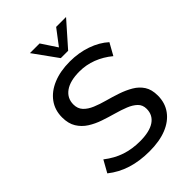

<svg xmlns="http://www.w3.org/2000/svg" viewBox="-266 -1042 1165 1165"><g transform="rotate(-45 316.5 -459.5)"><path d="M309 8Q225 8 156.5 -13.5Q88 -35 33 -79L76 -156Q130 -114 187 -95Q244 -76 311 -76Q394 -76 436.5 -105Q479 -134 479 -187Q479 -221 457 -242Q435 -263 400 -277Q365 -291 322 -303Q279 -315 236.5 -329.5Q194 -344 158.5 -366.5Q123 -389 101 -424.5Q79 -460 79 -513Q79 -576 113 -622.5Q147 -669 208.5 -694.5Q270 -720 352 -720Q428 -720 494 -697Q560 -674 605 -633L562 -556Q515 -595 461.5 -615.5Q408 -636 351 -636Q270 -636 226.5 -605Q183 -574 183 -520Q183 -484 204.5 -461Q226 -438 262 -423Q298 -408 340.5 -396.5Q383 -385 426 -370.5Q469 -356 505 -335Q541 -314 562.5 -281Q584 -248 584 -196Q584 -133 550.5 -87Q517 -41 456 -16.5Q395 8 309 8ZM442 -927H527L391 -773H328L217 -927H300L366 -827Z"/></g></svg>

Font: Muli SemiBold
Style: Italic
Weight: 600
Italic angle: -4.541°
Designer: Vernon Adams
Foundry: Vernon Adams
Version: Version 2.100; ttfautohint (v1.8.1.43-b0c9)